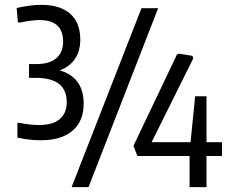

<svg xmlns="http://www.w3.org/2000/svg" viewBox="-20 -774 964 794"><path d="M149 -194Q101 -194 52 -205V-266H61Q78 -262 99.5 -259.5Q121 -257 141 -257Q198 -257 227 -281.5Q256 -306 256 -351Q256 -452 129 -452H100V-509H130Q184 -509 212.5 -533Q241 -557 241 -602Q241 -691 144 -691Q128 -691 107.5 -688.5Q87 -686 64 -681H54L49 -741Q75 -747 101 -750.5Q127 -754 150 -754Q229 -754 270.5 -717Q312 -680 312 -610Q312 -563 290 -530.5Q268 -498 227 -483Q326 -454 326 -345Q326 -273 280 -233.5Q234 -194 149 -194ZM764 -129H548L532 -171L712 -549L721 -552L776 -543L779 -532L607 -186H768L787 -376H834V-186H898V-129H834V0H764ZM565 -740H634L346 0H276Z"/></svg>

Font: Encode Sans Condensed
Style: Regular
Weight: 400
Designer: Pablo Impallari, Andres Torresi
Foundry: Pablo Impallari, Andres Torresi
Version: Version 1.000; ttfautohint (v1.00) -l 8 -r 50 -G 200 -x 14 -